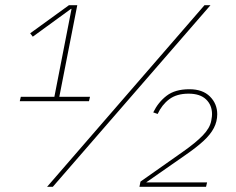

<svg xmlns="http://www.w3.org/2000/svg" viewBox="-20 -718 906 738"><path d="M322 -329H56L60 -346H189L255 -684H253L106 -577L96 -590L245 -698H277L208 -346H326ZM161 0 766 -698H789L183 0ZM776 -17 772 0H516L520 -20L682 -134Q732 -169 759.5 -197.5Q787 -226 792 -254Q794 -265 794.5 -270Q795 -275 795 -279Q795 -314 772 -336Q749 -358 705 -358Q659 -358 630.5 -336.5Q602 -315 586 -280L569 -286Q588 -325 620.5 -350Q653 -375 708 -375Q759 -375 787 -347Q815 -319 815 -279Q815 -251 802 -226Q789 -201 762.5 -176.5Q736 -152 694 -123L542 -17Z"/></svg>

Font: IBM Plex Sans Thin
Style: Italic
Weight: 250
Italic angle: -11.31°
Designer: Mike Abbink, Paul van der Laan, Pieter van Rosmalen
Foundry: Bold Monday
Version: Version 3.201